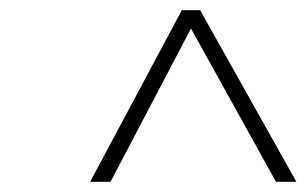

<svg xmlns="http://www.w3.org/2000/svg" viewBox="-20 -680 602 377"><path d="M337 -660H373L562 -323H522L355 -624L197 -323H157Z"/></svg>

Font: Cairo ExtraLight
Style: Italic
Weight: 275
Italic angle: -13°
Designer: Mohamed Gaber, Accademia di Belle Arti di Urbino and others
Foundry: Kief Type Foundry, Accademia di Belle Arti di Urbino and others
Version: Version 3.011